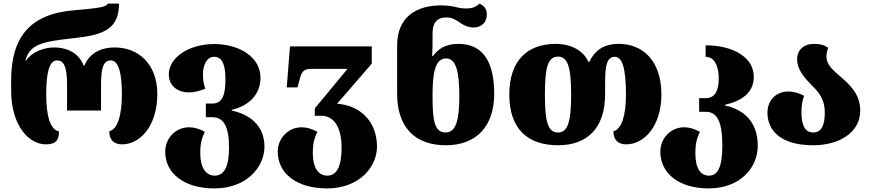

<svg xmlns="http://www.w3.org/2000/svg" viewBox="-20 -794 4847 1068"><path d="M235 9C295 9 308 -19 308 -63C260 -73 237 -147 237 -271C237 -398 257 -458 297 -458C337 -458 353 -418 353 -323V-179H542V-323C542 -418 556 -458 596 -458C636 -458 658 -398 658 -271C658 -150 633 -74 588 -64C588 -20 610 9 659 9C760 9 855 -94 855 -271C855 -438 750 -530 618 -530C534 -530 476 -493 450 -430H445C421 -493 362 -530 279 -530C225 -530 160 -506 125 -458H121C146 -543 203 -562 385 -581C557 -599 642 -632 642 -774H580C572 -756 537 -749 393 -737C146 -717 42 -587 42 -346V-291C42 -93 142 9 235 9Z M1173 254C1353 254 1451 134 1451 22C1451 -101 1363 -159 1269 -179V-183C1363 -205 1429 -267 1429 -362C1429 -475 1314 -549 1171 -549C1032 -549 919 -475 919 -380C919 -324 960 -280 1031 -280C1059 -280 1090 -288 1122 -300C1113 -329 1109 -345 1109 -384C1109 -425 1127 -478 1171 -478C1220 -478 1234 -427 1234 -352C1234 -273 1220 -218 1162 -218H1125V-142H1162C1225 -142 1254 -88 1254 27C1254 136 1225 183 1174 183C1124 183 1094 136 1094 60C1094 2 1102 -22 1119 -61C1088 -78 1059 -86 1033 -86C952 -86 899 -20 899 49C899 171 1004 254 1173 254Z M1799 254C1979 254 2077 134 2077 22C2077 -123 1978 -209 1855 -217L2048 -440V-536H1593L1575 -308H1635L1646 -350C1658 -397 1669 -411 1716 -411H1913L1731 -191V-150H1767C1839 -150 1880 -84 1880 27C1880 136 1851 183 1800 183C1750 183 1720 136 1720 60C1720 2 1728 -22 1745 -61C1714 -78 1685 -86 1659 -86C1578 -86 1525 -20 1525 49C1525 171 1630 254 1799 254Z M2460 14C2632 14 2729 -94 2729 -272C2729 -439 2674 -550 2530 -550C2457 -550 2417 -521 2389 -483H2384C2386 -513 2386 -558 2386 -576V-608C2386 -663 2407 -697 2463 -697C2495 -697 2516 -684 2540 -667C2560 -653 2584 -641 2616 -641C2647 -641 2688 -660 2688 -714C2688 -748 2669 -763 2648 -774C2620 -749 2596 -747 2571 -747C2555 -747 2538 -749 2519 -754C2494 -760 2467 -764 2434 -764C2298 -764 2189 -702 2189 -540V-272C2189 -91 2284 14 2460 14ZM2459 -57C2396 -57 2386 -125 2386 -258C2386 -375 2396 -469 2461 -469C2516 -469 2535 -399 2535 -258C2535 -125 2516 -57 2459 -57Z M3084 14C3245 14 3346 -79 3346 -271V-343C3346 -438 3360 -478 3400 -478C3440 -478 3462 -418 3462 -268C3462 -150 3437 -74 3392 -64C3392 -20 3414 9 3463 9C3564 9 3659 -94 3659 -268C3659 -458 3554 -550 3422 -550C3338 -550 3288 -513 3258 -450H3253C3225 -514 3154 -550 3072 -550C2914 -550 2813 -458 2813 -268C2813 -79 2913 14 3084 14ZM3084 -57C3030 -57 3011 -110 3011 -268C3011 -426 3030 -479 3084 -479C3136 -479 3157 -426 3157 -268C3157 -110 3136 -57 3084 -57Z M3922 254C4097 254 4195 139 4195 17C4195 -126 4107 -187 4013 -207V-211C4107 -233 4173 -279 4173 -367C4173 -475 4058 -542 3905 -542V-478C3954 -478 3978 -427 3978 -357C3978 -303 3964 -248 3906 -248H3869V-172H3906C3969 -172 3998 -118 3998 17C3998 143 3969 183 3923 183C3878 183 3848 143 3848 60C3848 2 3856 -22 3873 -61C3842 -78 3813 -86 3787 -86C3706 -86 3653 -20 3653 49C3653 171 3757 254 3922 254Z M4503 14C4651 14 4765 -59 4765 -178C4765 -275 4702 -327 4649 -373C4610 -406 4577 -437 4577 -479C4577 -494 4580 -510 4587 -528C4568 -542 4544 -550 4507 -550C4450 -550 4414 -515 4414 -465C4414 -404 4458 -358 4498 -317C4534 -281 4568 -241 4568 -170C4568 -98 4550 -57 4503 -57C4458 -57 4438 -98 4438 -170C4438 -206 4443 -235 4453 -261C4428 -275 4395 -285 4364 -285C4303 -285 4249 -242 4249 -167C4249 -73 4317 14 4503 14Z"/></svg>

Font: Noto Serif Georgian Black
Style: Regular
Weight: 900
Designer: Monotype Design Team, Akaki Razmadze
Foundry: Google LLC
Version: Version 2.003